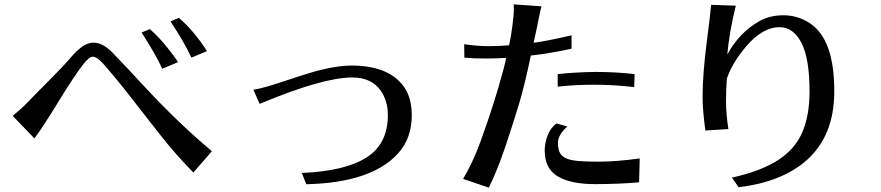

<svg xmlns="http://www.w3.org/2000/svg" viewBox="-20 -818 4040 880"><path d="M38.1 -287.1Q79.1 -320.3 110.4 -353Q141.6 -385.7 209.5 -453.6Q277.3 -521.5 310.5 -561.5Q363.3 -622.1 407.2 -622.6Q451.2 -623 497.1 -575.2Q572.3 -497.1 639.6 -423.8Q799.8 -251 951.2 -125L866.2 -27.3Q788.1 -106.4 718.3 -194.8Q648.4 -283.2 581.5 -369.6Q514.6 -456.1 449.2 -530.3Q421.9 -558.6 405.3 -558.1Q388.7 -557.6 363.3 -525.4Q322.3 -473.6 247.6 -351.6Q172.9 -229.5 137.7 -183.6ZM628.9 -668.9 667 -684.6Q709 -647.5 745.6 -601.6Q782.2 -555.7 795.9 -533.2L723.6 -502.9Q693.4 -569.3 628.9 -668.9ZM761.7 -719.7 799.8 -736.3Q868.2 -677.7 928.7 -584L857.4 -553.7Q827.1 -620.1 761.7 -719.7Z M1141.6 -406.2Q1193.4 -416 1273.4 -442.9Q1353.5 -469.7 1402.3 -484.4Q1513.7 -517.6 1592.8 -517.6Q1671.9 -517.6 1732.9 -494.6Q1793.9 -471.7 1830.6 -421.4Q1867.2 -371.1 1867.2 -289.1Q1867.2 -185.5 1805.7 -116.2Q1684.6 19.5 1383.8 26.4L1363.3 -25.4Q1558.6 -33.2 1658.2 -95.2Q1757.8 -157.2 1757.8 -291Q1757.8 -338.9 1739.3 -377.9Q1698.2 -462.9 1594.7 -462.9Q1459 -462.9 1169.9 -341.8Z M2102.5 2Q2146.5 -71.3 2182.6 -169.9Q2247.1 -347.7 2287.1 -498Q2295.9 -530.3 2299.8 -552.7Q2253.9 -549.8 2202.6 -549.8Q2151.4 -549.8 2108.4 -553.7L2107.4 -615.2Q2170.9 -606.4 2218.8 -606.4Q2266.6 -606.4 2313.5 -610.4Q2323.2 -654.3 2329.1 -704.6Q2335 -754.9 2335 -767.6V-787.1Q2335 -793 2334 -797.9L2461.9 -789.1Q2458 -776.4 2454.1 -756.8Q2450.2 -737.3 2446.3 -718.8Q2442.4 -700.2 2440.4 -689.5L2425.8 -622.1Q2477.5 -627.9 2599.6 -656.2V-594.7Q2501 -573.2 2413.1 -563.5Q2382.8 -418.9 2355.5 -330.1Q2328.1 -241.2 2294.9 -142.1Q2261.7 -43 2220.7 42ZM2476.6 -128.9Q2476.6 -161.1 2489.7 -196.8Q2502.9 -232.4 2531.2 -252L2580.1 -238.3Q2537.1 -200.2 2537.1 -162.1Q2537.1 -124 2554.7 -106Q2572.3 -87.9 2610.4 -82.5Q2648.4 -77.1 2726.6 -77.1Q2804.7 -77.1 2912.1 -91.8L2909.2 17.6Q2823.2 25.4 2710.9 25.9Q2598.6 26.4 2537.6 -8.8Q2476.6 -43.9 2476.6 -128.9ZM2536.1 -420.9V-478.5Q2620.1 -487.3 2710.9 -488.3Q2801.8 -488.3 2888.7 -478.5L2886.7 -418.9Q2790 -429.7 2703.6 -429.7Q2617.2 -429.7 2536.1 -420.9Z M3200.2 -372.1Q3200.2 -477.5 3218.8 -621.1Q3237.3 -764.6 3239.3 -795.9L3352.5 -792Q3322.3 -669.9 3313.5 -568.4Q3369.1 -669.9 3460 -720.7Q3507.8 -748 3570.8 -748Q3633.8 -748 3688.5 -713.9Q3804.7 -640.6 3803.7 -398.4Q3803.7 -197.3 3678.7 -85Q3564.5 16.6 3365.2 40L3335 -3.9Q3469.7 -34.2 3547.4 -85Q3625 -135.7 3657.7 -212.9Q3690.4 -290 3690.4 -398.4Q3690.4 -549.8 3653.3 -621.6Q3616.2 -693.4 3552.7 -693.4Q3473.6 -693.4 3397.5 -602.5Q3335.9 -529.3 3311.5 -458Q3307.6 -410.2 3307.6 -353.5Q3307.6 -296.9 3318.4 -226.6L3212.9 -219.7Q3200.2 -314.5 3200.2 -372.1Z"/></svg>

Font: GenEi LateMin v2
Style: Medium
Weight: 500
Designer: o_tamon (Modified)
Foundry: o_tamon / Adobe Systems Incorporated / FONT 910 / Philipp H. Poll
Version: Version 2.1;Original Version 1.004